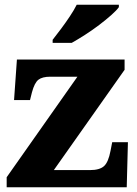

<svg xmlns="http://www.w3.org/2000/svg" viewBox="-20 -786 576 806"><path d="M8 0V-42L305 -464H191Q158 -464 141.5 -451.5Q125 -439 114 -398L106 -366H39L51 -536H503V-493L206 -72H358Q398 -72 416.5 -88.5Q435 -105 444 -153L451 -189H517L512 0ZM201 -619Q216 -638 235.5 -664Q255 -690 273 -717Q291 -744 302 -766H479V-756Q470 -743 447.5 -723Q425 -703 396 -681Q367 -659 336.5 -639.5Q306 -620 281 -606H201Z"/></svg>

Font: Noto Serif Lao ExtraBold
Style: Regular
Weight: 800
Designer: Monotype Design Team
Foundry: Monotype Imaging Inc.
Version: Version 2.003; ttfautohint (v1.8.4.7-5d5b)